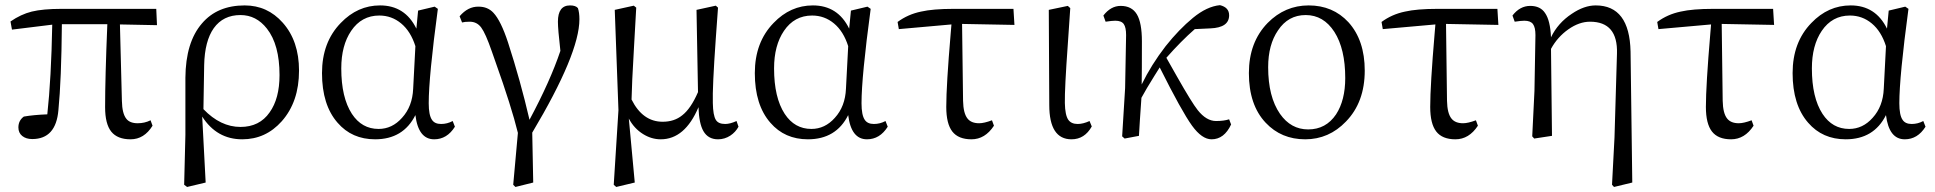

<svg xmlns="http://www.w3.org/2000/svg" viewBox="-20 -537 7650 759"><path d="M496.1 13.7Q444.3 13.7 419.9 -16.6Q395.5 -46.9 395.5 -113.3Q395.5 -228.5 404.3 -441.4H224.6Q222.7 -220.7 210.9 -101.6Q201.2 12.7 107.4 12.7Q83 12.7 67.9 0.5Q52.7 -11.7 52.7 -33.2Q52.7 -60.5 74.2 -76.2Q113.3 -83 167 -85Q182.6 -226.6 186.5 -439.5L27.3 -419.9L21.5 -452.1Q62.5 -480.5 105.5 -491.2Q149.4 -502 223.6 -502H597.7L600.6 -437.5L454.1 -440.4L461.9 -137.7Q462.9 -87.9 479.5 -67.4Q493.2 -49.8 524.4 -49.8Q551.8 -49.8 575.2 -61.5L583 -40Q549.8 13.7 496.1 13.7Z M719.7 202.1 708 193.4 712.9 -3.9V-229.5Q713.9 -370.1 778.3 -444.3Q838.9 -515.6 947.3 -515.6Q1037.1 -515.6 1097.7 -447.3Q1162.1 -375 1162.1 -257.8Q1162.1 -134.8 1093.8 -57.6Q1030.3 13.7 937.5 13.7Q836.9 13.7 779.3 -76.2L793 184.6ZM930.7 -35.2Q1005.9 -35.2 1045.9 -92.8Q1085 -147.5 1085 -240.2Q1085 -360.4 1035.2 -423.8Q993.2 -477.5 930.7 -477.5Q862.3 -477.5 825.2 -425.8Q789.1 -375 787.1 -279.3L784.2 -105.5Q851.6 -35.2 930.7 -35.2Z M1462.9 13.7Q1371.1 13.7 1314.5 -51.8Q1252.9 -122.1 1252.9 -248Q1252.9 -370.1 1327.1 -446.3Q1393.6 -515.6 1482.4 -515.6Q1581.1 -515.6 1626 -423.8L1632.8 -495.1L1698.2 -510.7L1710.9 -502Q1674.8 -233.4 1674.8 -128.9Q1674.8 -82 1687.5 -63.5Q1698.2 -46.9 1723.6 -46.9Q1748 -46.9 1769.5 -58.6L1778.3 -36.1Q1747.1 13.7 1696.3 13.7Q1633.8 13.7 1622.1 -82Q1574.2 13.7 1462.9 13.7ZM1476.6 -27.3Q1530.3 -27.3 1569.3 -71.3Q1610.4 -116.2 1613.3 -186.5L1622.1 -354.5Q1603.5 -413.1 1565.9 -444.3Q1528.3 -475.6 1479.5 -475.6Q1409.2 -475.6 1368.2 -415Q1329.1 -357.4 1329.1 -266.6Q1329.1 -151.4 1371.1 -86.9Q1410.2 -27.3 1476.6 -27.3Z M2017.6 202.1 2008.8 193.4 2027.3 -11.7Q2002 -115.2 1938.5 -293Q1928.7 -321.3 1923.8 -335Q1899.4 -405.3 1882.3 -428.2Q1865.2 -451.2 1836.9 -451.2Q1817.4 -451.2 1806.6 -448.2L1796.9 -472.7Q1830.1 -511.7 1872.1 -510.7Q1908.2 -510.7 1930.7 -486.3Q1960 -455.1 1988.3 -369.1Q2037.1 -218.8 2073.2 -63.5Q2155.3 -216.8 2195.3 -335.9Q2185.5 -421.9 2185.5 -451.2Q2185.5 -515.6 2233.4 -515.6Q2255.9 -515.6 2264.6 -504.9Q2270.5 -487.3 2270.5 -460.9Q2270.5 -325.2 2084 -12.7L2087.9 184.6Z M2416 202.1 2406.2 193.4 2424.8 -101.6 2410.2 -498 2485.4 -514.6 2495.1 -506.8Q2492.2 -446.3 2486.3 -350.6Q2477.5 -200.2 2476.6 -143.6Q2520.5 -55.7 2599.6 -55.7Q2645.5 -55.7 2676.8 -81.1Q2710.9 -107.4 2739.3 -172.9L2733.4 -498L2809.6 -514.6L2818.4 -506.8Q2815.4 -460.9 2809.6 -384.8Q2795.9 -190.4 2797.9 -129.9Q2798.8 -81.1 2809.6 -63.5Q2819.3 -46.9 2846.7 -46.9Q2866.2 -46.9 2891.6 -58.6L2899.4 -36.1Q2887.7 -14.6 2867.2 -1Q2844.7 13.7 2818.4 13.7Q2779.3 13.7 2760.7 -18.6Q2743.2 -48.8 2741.2 -113.3Q2687.5 13.7 2591.8 13.7Q2555.7 13.7 2522.5 -6.8Q2486.3 -29.3 2465.8 -68.4L2489.3 184.6Z M3173.8 13.7Q3082 13.7 3025.4 -51.8Q2963.9 -122.1 2963.9 -248Q2963.9 -370.1 3038.1 -446.3Q3104.5 -515.6 3193.4 -515.6Q3292 -515.6 3336.9 -423.8L3343.8 -495.1L3409.2 -510.7L3421.9 -502Q3385.7 -233.4 3385.7 -128.9Q3385.7 -82 3398.4 -63.5Q3409.2 -46.9 3434.6 -46.9Q3459 -46.9 3480.5 -58.6L3489.3 -36.1Q3458 13.7 3407.2 13.7Q3344.7 13.7 3333 -82Q3285.2 13.7 3173.8 13.7ZM3187.5 -27.3Q3241.2 -27.3 3280.3 -71.3Q3321.3 -116.2 3324.2 -186.5L3333 -354.5Q3314.5 -413.1 3276.9 -444.3Q3239.3 -475.6 3190.4 -475.6Q3120.1 -475.6 3079.1 -415Q3040 -357.4 3040 -266.6Q3040 -151.4 3082 -86.9Q3121.1 -27.3 3187.5 -27.3Z M3820.3 13.7Q3768.6 13.7 3744.6 -17.1Q3720.7 -47.9 3720.7 -114.3Q3720.7 -199.2 3738.3 -406.2Q3740.2 -429.7 3741.2 -440.4L3533.2 -421.9L3528.3 -450.2Q3569.3 -480.5 3621.1 -491.2Q3668 -502 3750 -502H3986.3L3990.2 -438.5L3783.2 -442.4L3787.1 -138.7Q3788.1 -88.9 3804.7 -68.4Q3819.3 -49.8 3850.6 -49.8Q3870.1 -49.8 3901.4 -61.5L3909.2 -40Q3874 13.7 3820.3 13.7Z M4215.8 13.7Q4127.9 13.7 4127.9 -122.1L4126 -498L4201.2 -513.7L4210.9 -504.9Q4207 -449.2 4201.2 -362.3Q4188.5 -186.5 4189.5 -129.9Q4190.4 -82 4203.1 -63.5Q4214.8 -46.9 4240.2 -46.9Q4261.7 -46.9 4287.1 -58.6L4295.9 -37.1Q4267.6 13.7 4215.8 13.7Z M4769.5 13.7Q4731.4 13.7 4692.4 -40Q4651.4 -96.7 4564.5 -270.5Q4557.6 -258.8 4543 -236.3Q4510.7 -184.6 4492.2 -150.4Q4490.2 -122.1 4486.3 -64.5Q4483.4 -21.5 4482.4 0L4425.8 10.7L4416 2L4427.7 -188.5L4431.6 -398.4Q4431.6 -428.7 4422.4 -441.9Q4413.1 -455.1 4388.7 -455.1Q4376 -455.1 4350.6 -451.2L4341.8 -475.6Q4371.1 -513.7 4410.2 -513.7Q4454.1 -513.7 4474.1 -480.5Q4494.1 -447.3 4494.1 -373Q4494.1 -252.9 4493.2 -203.1Q4531.2 -281.2 4587.9 -354.5Q4640.6 -420.9 4695.8 -466.3Q4751 -511.7 4802.7 -516.6Q4838.9 -507.8 4838.9 -476.6Q4838.9 -427.7 4764.6 -424.8L4703.1 -421.9Q4649.4 -375 4590.8 -308.6Q4606.4 -281.2 4632.8 -234.4Q4691.4 -130.9 4714.8 -101.6Q4749 -58.6 4787.1 -58.6Q4818.4 -58.6 4838.9 -65.4L4846.7 -44.9Q4819.3 13.7 4769.5 13.7Z M5139.6 13.7Q5044.9 13.7 4983.4 -51.8Q4917 -122.1 4917 -248Q4917 -370.1 4991.2 -446.3Q5059.6 -515.6 5153.3 -515.6Q5249 -515.6 5310.5 -449.2Q5375 -377.9 5375 -257.8Q5375 -132.8 5300.8 -56.6Q5233.4 13.7 5139.6 13.7ZM5151.4 -25.4Q5221.7 -25.4 5261.7 -85Q5297.9 -140.6 5297.9 -228.5Q5297.9 -343.8 5254.9 -411.1Q5211.9 -477.5 5141.6 -477.5Q5072.3 -477.5 5032.2 -417Q4993.2 -360.4 4993.2 -271.5Q4993.2 -154.3 5040 -86.9Q5083 -25.4 5151.4 -25.4Z M5733.4 13.7Q5681.6 13.7 5657.7 -17.1Q5633.8 -47.9 5633.8 -114.3Q5633.8 -199.2 5651.4 -406.2Q5653.3 -429.7 5654.3 -440.4L5446.3 -421.9L5441.4 -450.2Q5482.4 -480.5 5534.2 -491.2Q5581.1 -502 5663.1 -502H5899.4L5903.3 -438.5L5696.3 -442.4L5700.2 -138.7Q5701.2 -88.9 5717.8 -68.4Q5732.4 -49.8 5763.7 -49.8Q5783.2 -49.8 5814.5 -61.5L5822.3 -40Q5787.1 13.7 5733.4 13.7Z M6360.4 202.1 6352.5 193.4 6362.3 6.8 6372.1 -325.2Q6376 -451.2 6265.6 -451.2Q6222.7 -451.2 6179.7 -420.9Q6136.7 -390.6 6111.3 -343.8L6115.2 0L6044.9 10.7L6037.1 2L6045.9 -177.7L6049.8 -398.4Q6049.8 -428.7 6040 -441.9Q6030.3 -455.1 6005.9 -455.1Q5993.2 -455.1 5967.8 -451.2L5959 -475.6Q5988.3 -513.7 6029.3 -513.7Q6069.3 -513.7 6087.9 -485.4Q6108.4 -456.1 6111.3 -389.6Q6138.7 -446.3 6193.4 -482.4Q6242.2 -515.6 6288.1 -515.6Q6421.9 -515.6 6425.8 -333L6432.6 184.6Z M6823.2 13.7Q6771.5 13.7 6747.6 -17.1Q6723.6 -47.9 6723.6 -114.3Q6723.6 -199.2 6741.2 -406.2Q6743.2 -429.7 6744.1 -440.4L6536.1 -421.9L6531.2 -450.2Q6572.3 -480.5 6624 -491.2Q6670.9 -502 6752.9 -502H6989.3L6993.2 -438.5L6786.1 -442.4L6790 -138.7Q6791 -88.9 6807.6 -68.4Q6822.3 -49.8 6853.5 -49.8Q6873 -49.8 6904.3 -61.5L6912.1 -40Q6877 13.7 6823.2 13.7Z M7276.4 13.7Q7184.6 13.7 7127.9 -51.8Q7066.4 -122.1 7066.4 -248Q7066.4 -370.1 7140.6 -446.3Q7207 -515.6 7295.9 -515.6Q7394.5 -515.6 7439.5 -423.8L7446.3 -495.1L7511.7 -510.7L7524.4 -502Q7488.3 -233.4 7488.3 -128.9Q7488.3 -82 7501 -63.5Q7511.7 -46.9 7537.1 -46.9Q7561.5 -46.9 7583 -58.6L7591.8 -36.1Q7560.5 13.7 7509.8 13.7Q7447.3 13.7 7435.5 -82Q7387.7 13.7 7276.4 13.7ZM7290 -27.3Q7343.8 -27.3 7382.8 -71.3Q7423.8 -116.2 7426.8 -186.5L7435.5 -354.5Q7417 -413.1 7379.4 -444.3Q7341.8 -475.6 7293 -475.6Q7222.7 -475.6 7181.6 -415Q7142.6 -357.4 7142.6 -266.6Q7142.6 -151.4 7184.6 -86.9Q7223.6 -27.3 7290 -27.3Z"/></svg>

Font: Bpmf Zihi Box R
Style: R
Weight: 400
Foundry: But Ko
Version: Version 1.320